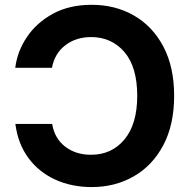

<svg xmlns="http://www.w3.org/2000/svg" viewBox="-20 -757 780 787"><path d="M356 -737.3Q452.6 -737.3 529.1 -693.4Q605.5 -649.4 649.7 -565.9Q693.8 -482.4 693.8 -364.3Q693.8 -245.6 649.4 -161.9Q605 -78.1 528.3 -34.2Q451.7 9.8 356 9.8Q273.4 9.8 206.5 -20.8Q139.6 -51.3 96.7 -109.1Q53.7 -167 43 -249H193.8Q203.6 -189.5 247.1 -156Q290.5 -122.6 353 -122.6Q438 -122.6 490.2 -185.5Q542.5 -248.5 542.5 -364.3Q542.5 -482.4 490 -543.7Q437.5 -605 353.5 -605Q291.5 -605 247.8 -571.5Q204.1 -538.1 192.9 -479H42.5Q50.8 -546.4 90.3 -605.2Q129.9 -664.1 197 -700.7Q264.2 -737.3 356 -737.3Z"/></svg>

Font: Inter
Style: Bold
Weight: 700
Designer: Rasmus Andersson
Foundry: rsms
Version: Version 4.001;git-9221beed3